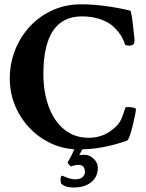

<svg xmlns="http://www.w3.org/2000/svg" viewBox="-20 -671 663 871"><path d="M336.9 6.8Q272.5 6.8 215.8 -18.6Q159.2 -43.9 116.2 -88.4Q73.2 -132.8 48.8 -190.9Q24.4 -249 24.4 -314.5Q24.4 -383.8 48.8 -444.8Q73.2 -505.9 116.7 -552.2Q160.2 -598.6 219.2 -625Q278.3 -651.4 346.7 -651.4Q400.4 -651.4 456.1 -644Q511.7 -636.7 570.3 -623Q576.2 -621.1 583 -557.6Q586.9 -521.5 589.4 -501Q591.8 -480.5 586.9 -472.2Q582 -463.9 563.5 -463.9L547.9 -466.8Q543 -484.4 532.2 -503.9Q521.5 -523.4 499 -545.9Q477.5 -568.4 438.5 -582.5Q399.4 -596.7 351.6 -596.7Q176.8 -596.7 176.8 -335Q176.8 -253.9 200.7 -188Q224.6 -122.1 271 -84Q317.4 -45.9 382.8 -45.9Q455.1 -45.9 507.8 -98.6Q523.4 -114.3 531.7 -134.3Q540 -154.3 544.4 -169.9Q548.8 -185.5 552.7 -185.5Q592.8 -185.5 596.7 -175.8Q596.7 -168.9 592.3 -147Q587.9 -125 581.5 -99.1Q575.2 -73.2 568.4 -54.2Q561.5 -35.2 556.6 -33.2Q445.3 6.8 336.9 6.8ZM312.5 179.7Q275.4 179.7 256.8 161.1Q255.9 157.2 255.4 152.3Q254.9 147.5 254.9 141.6Q254.9 126 262.7 126L284.2 134.8Q305.7 142.6 320.3 142.6Q342.8 142.6 354 132.8Q365.2 123 365.2 109.4Q365.2 77.1 336.9 77.1Q317.4 77.1 302.7 84Q300.8 84 293.5 76.2Q286.1 68.4 287.1 65.4L305.7 31.2Q311.5 18.6 314.9 11.2Q318.4 3.9 319.3 2H355.5L339.8 32.2L361.3 31.2Q385.7 30.3 404.8 48.8Q423.8 67.4 423.8 89.8Q423.8 130.9 394 155.3Q364.3 179.7 312.5 179.7Z"/></svg>

Font: Crimson Text Bold
Style: Bold
Weight: 700
Designer: Sebastian Kosch
Foundry: Sebastian Kosch
Version: Version 1.10 July 1, 2025